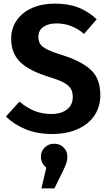

<svg xmlns="http://www.w3.org/2000/svg" viewBox="-20 -728 605 1066"><path d="M517 -621 447 -540Q410 -570 373 -584Q336 -598 294 -598Q248 -598 220.5 -578.5Q193 -559 193 -523Q193 -498 204.5 -482Q216 -466 245 -452Q274 -438 332 -420Q435 -387 486 -338.5Q537 -290 537 -200Q537 -136 505 -87.5Q473 -39 412 -11.5Q351 16 269 16Q187 16 123 -10Q59 -36 13 -81L88 -164Q128 -130 171 -112.5Q214 -95 265 -95Q319 -95 351.5 -120Q384 -145 384 -190Q384 -218 372.5 -236.5Q361 -255 333 -270Q305 -285 252 -301Q139 -336 90.5 -385Q42 -434 42 -513Q42 -571 73 -615.5Q104 -660 159 -684Q214 -708 284 -708Q359 -708 414.5 -686.5Q470 -665 517 -621ZM354 142Q354 159 348.5 176.5Q343 194 328 225L282 318H210L237 203Q207 178 207 142Q207 112 228 91Q249 70 281 70Q312 70 333 90.5Q354 111 354 142Z"/></svg>

Font: Wolseley Sans SemiBold
Style: Regular
Weight: 600
Designer: Carrois Corporate & Edenspiekermann AG
Foundry: Carrois Corporate GbR & Edenspiekermann AG
Version: Version 4.202